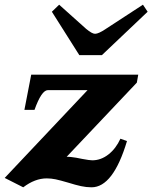

<svg xmlns="http://www.w3.org/2000/svg" viewBox="-37 -788 649 818"><path d="M184 -738 215 -768 330 -665Q355 -644 368 -644Q383 -644 414 -665L572 -768L592 -738L397 -553H301ZM-17 -30 336 -404H167Q140 -404 110 -320H67L96 -470H552L546 -436L247 -120Q260 -120 266 -119Q286 -117 313 -111Q345 -105 356 -105Q393 -105 425 -130Q457 -155 476 -197L504 -187Q445 10 353 10Q331 10 308 5Q285 0 253 -10Q219 -20 200 -24Q181 -28 162 -28Q112 -28 62 10Z"/></svg>

Font: Taviraj Black
Style: Italic
Weight: 900
Italic angle: -12°
Designer: Katatrad Team
Foundry: CadsonDemak
Version: Version 1.001